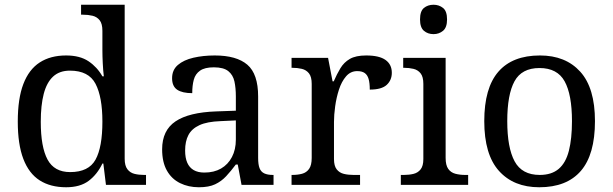

<svg xmlns="http://www.w3.org/2000/svg" viewBox="-20 -780 2585 810"><path d="M259 10Q193 10 147.5 -19Q102 -48 78.5 -109.5Q55 -171 55 -267Q55 -364 78.5 -425.5Q102 -487 147.5 -516.5Q193 -546 259 -546Q317 -546 353.5 -521.5Q390 -497 412 -458H418Q415 -483 413.5 -513.5Q412 -544 412 -568V-650Q412 -680 400.5 -694.5Q389 -709 370.5 -713.5Q352 -718 330 -718H322V-760H506V-110Q506 -81 517.5 -66Q529 -51 547.5 -46.5Q566 -42 588 -42H596V0H427L416 -90H412Q390 -44 354 -17Q318 10 259 10ZM276 -54Q354 -54 383 -106.5Q412 -159 412 -267Q412 -371 383 -426.5Q354 -482 275 -482Q231 -482 204 -457Q177 -432 164.5 -384Q152 -336 152 -266Q152 -160 180.5 -107Q209 -54 276 -54Z M819 10Q775 10 739.5 -7.5Q704 -25 684 -60.5Q664 -96 664 -150Q664 -230 720.5 -268Q777 -306 892 -310L975 -313V-373Q975 -409 969 -436.5Q963 -464 943 -480Q923 -496 882 -496Q844 -496 824 -482Q804 -468 797.5 -443.5Q791 -419 791 -387Q749 -387 727.5 -401.5Q706 -416 706 -450Q706 -485 730.5 -506Q755 -527 796 -536.5Q837 -546 886 -546Q978 -546 1023.5 -507Q1069 -468 1069 -373V-114Q1069 -86 1075 -70.5Q1081 -55 1095 -48.5Q1109 -42 1131 -42H1134V0H999L983 -86H975Q954 -58 934 -36.5Q914 -15 887.5 -2.5Q861 10 819 10ZM842 -52Q883 -52 912.5 -69Q942 -86 958.5 -117.5Q975 -149 975 -191V-272L911 -269Q854 -267 821.5 -252Q789 -237 775 -210.5Q761 -184 761 -145Q761 -114 770 -93.5Q779 -73 797 -62.5Q815 -52 842 -52Z M1210 0V-42H1213Q1236 -42 1254.5 -47Q1273 -52 1284 -67.5Q1295 -83 1295 -114V-426Q1295 -456 1283.5 -470.5Q1272 -485 1253.5 -489.5Q1235 -494 1213 -494H1210V-536H1364L1383 -437H1388Q1401 -467 1416 -492Q1431 -517 1456 -531.5Q1481 -546 1525 -546Q1580 -546 1606.5 -527Q1633 -508 1633 -473Q1633 -442 1611.5 -422Q1590 -402 1540 -402Q1540 -430 1535 -447Q1530 -464 1518.5 -472Q1507 -480 1487 -480Q1459 -480 1440 -458Q1421 -436 1410 -402Q1399 -368 1394 -331.5Q1389 -295 1389 -266V-109Q1389 -80 1400.5 -65.5Q1412 -51 1430.5 -46.5Q1449 -42 1471 -42H1499V0Z M1671 0V-42H1684Q1706 -42 1724.5 -46.5Q1743 -51 1754.5 -65.5Q1766 -80 1766 -109V-426Q1766 -456 1754.5 -470.5Q1743 -485 1724.5 -489.5Q1706 -494 1684 -494H1681V-536H1860V-114Q1860 -83 1871 -67.5Q1882 -52 1901 -47Q1920 -42 1942 -42H1955V0ZM1809 -636Q1785 -636 1768.5 -650Q1752 -664 1752 -698Q1752 -733 1768.5 -746.5Q1785 -760 1809 -760Q1832 -760 1849 -746.5Q1866 -733 1866 -698Q1866 -664 1849 -650Q1832 -636 1809 -636Z M2255 10Q2147 10 2085 -59Q2023 -128 2023 -269Q2023 -409 2082.5 -477.5Q2142 -546 2258 -546Q2366 -546 2428 -477.5Q2490 -409 2490 -269Q2490 -128 2430.5 -59Q2371 10 2255 10ZM2257 -42Q2307 -42 2337 -67.5Q2367 -93 2380 -144Q2393 -195 2393 -269Q2393 -381 2362 -437Q2331 -493 2256 -493Q2181 -493 2150.5 -437Q2120 -381 2120 -269Q2120 -157 2151 -99.5Q2182 -42 2257 -42Z"/></svg>

Font: Noto Serif Lao
Style: Regular
Weight: 400
Designer: Monotype Design Team
Foundry: Monotype Imaging Inc.
Version: Version 2.003